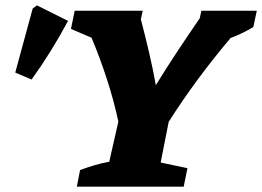

<svg xmlns="http://www.w3.org/2000/svg" viewBox="-20 -697 979 717"><path d="M267 0 279 -62Q306 -72 333 -80Q360 -88 388 -93L422 -243Q405 -322 379.5 -400.5Q354 -479 322 -556L245 -589L259 -657H513L506 -625Q522 -564 536.5 -502Q551 -440 562 -379Q598 -438 640 -501.5Q682 -565 726 -629L732 -657H939L926 -596Q884 -571 841 -555Q776 -478 718 -399.5Q660 -321 610 -242L580 -90L680 -69L666 0ZM98 -400 37 -426 102 -665 118 -677 234 -619Q174 -506 98 -400Z"/></svg>

Font: Piazzolla SC ExtraBold
Style: Italic
Weight: 800
Italic angle: -11.3°
Designer: Juan Pablo del Peral
Foundry: Huerta Tipografica
Version: Version 1.330